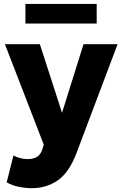

<svg xmlns="http://www.w3.org/2000/svg" viewBox="-20 -735 622 978"><path d="M144 223.5Q109 223.5 75.5 216.5Q42 209.5 14 194L48.5 57Q65 66 84.5 70.8Q104 75.5 121 75.5Q148.5 75.5 167.8 64.2Q187 53 195.5 26L203 2L5 -510H183L296 -160.5L405.5 -510H579L367.5 50.5Q329 148 271.2 185.8Q213.5 223.5 144 223.5ZM109.5 -615V-715H472.5V-615Z"/></svg>

Font: Geologica
Style: Bold
Weight: 700
Designer: Sindre Bremnes, Frode Helland
Foundry: Monokrom Skriftforlag AS
Version: Version 1.010; ttfautohint (v1.8.4.7-5d5b);gftools[0.9.28]